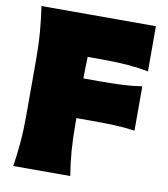

<svg xmlns="http://www.w3.org/2000/svg" viewBox="-90 -911 865 987"><g transform="rotate(10 342.0 -417.5)"><path d="M46.4 0Q56.2 -65.4 61.5 -127.7Q66.9 -189.9 66.9 -269.5V-555.2Q66.9 -638.2 61.5 -702.6Q56.2 -767.1 46.4 -835H643.6V-599.1Q593.3 -608.9 535.9 -613.8Q478.5 -618.7 400.9 -618.7H325.7Q324.7 -594.2 324 -567.9Q323.2 -541.5 323.2 -512.7V-505.9H400.9Q474.1 -505.9 526.6 -508.3Q579.1 -510.7 628.4 -518.6V-287.1Q576.7 -294.4 523.9 -296.6Q471.2 -298.8 400.4 -298.8H323.2V-269.5Q323.2 -189.9 328.1 -127.7Q333 -65.4 343.8 0Z"/></g></svg>

Font: Pinar-DS3-FD Black
Style: Regular
Weight: 900
Designer: Amin Abedi
Version: Version 3.000